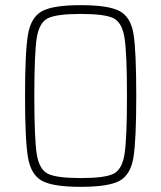

<svg xmlns="http://www.w3.org/2000/svg" viewBox="-20 -716 625 744"><path d="M77 -344Q77 -516 88.5 -582.5Q100 -649 142.5 -672.5Q185 -696 293 -696Q402 -696 444.5 -672.5Q487 -649 497.5 -583.5Q508 -518 508 -344Q508 -172 497 -105.5Q486 -39 443.5 -15.5Q401 8 293 8Q185 8 142.5 -15.5Q100 -39 88.5 -105.5Q77 -172 77 -344ZM472 -344Q472 -510 462.5 -569.5Q453 -629 419.5 -645.5Q386 -662 293 -662Q200 -662 166 -645.5Q132 -629 122.5 -569.5Q113 -510 113 -344Q113 -178 122.5 -118.5Q132 -59 166 -42.5Q200 -26 293 -26Q386 -26 419.5 -42.5Q453 -59 462.5 -118.5Q472 -178 472 -344Z"/></svg>

Font: Saira Semi Condensed Thin
Style: Regular
Weight: 100
Width: 4
Designer: Hector Gatti with collaboration of the Omnibus-Type team
Foundry: Omnibus-Type
Version: Version 1.001; ttfautohint (v1.8)